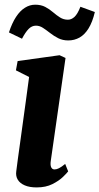

<svg xmlns="http://www.w3.org/2000/svg" viewBox="-20 -808 434 838"><path d="M140 10Q109 10 88 1Q67 -8 57.5 -23.8Q48 -39.5 51 -60.5Q53.5 -83 58 -114.5Q62.5 -146 67.8 -185.2Q73 -224.5 79.5 -270.2Q86 -316 92.8 -366.8Q99.5 -417.5 107 -472L49.5 -501L57 -541.5L240 -567L266 -555L201.5 -105Q199 -87 203.5 -77.8Q208 -68.5 218 -68.5Q227 -68.5 237.5 -73.8Q248 -79 264.5 -92.5L277.5 -60Q272 -52.5 254.8 -35.8Q237.5 -19 208.8 -4.5Q180 10 140 10ZM19 -666.5Q32.5 -707.5 50 -734.2Q67.5 -761 88.8 -774.2Q110 -787.5 133.5 -787.5Q159 -787.5 177.5 -777.8Q196 -768 211.2 -754.8Q226.5 -741.5 242 -731.8Q257.5 -722 276.5 -722Q291.5 -722 305 -734.2Q318.5 -746.5 331 -778.5L394 -755.5Q383.5 -711.5 366.5 -684Q349.5 -656.5 327 -644Q304.5 -631.5 278 -631.5Q253.5 -631.5 234.2 -641.2Q215 -651 198.8 -663.8Q182.5 -676.5 167.8 -686.2Q153 -696 137 -696Q119 -696 105 -681.8Q91 -667.5 76 -639Z"/></svg>

Font: Merriweather 20pt ExtraBold
Style: Italic
Weight: 800
Italic angle: -7.8°
Version: Version 2.101